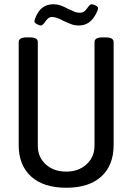

<svg xmlns="http://www.w3.org/2000/svg" viewBox="-20 -878 623 904"><path d="M68 -195V-680Q68 -702 106 -702H120Q158 -702 158 -680V-192Q158 -138 195.5 -104Q233 -70 292 -70Q350 -70 387.5 -104.5Q425 -139 425 -192V-680Q425 -702 463 -702H477Q515 -702 515 -680V-195Q515 -100 457 -47Q399 6 292 6Q185 6 126.5 -47Q68 -100 68 -195ZM142 -777Q142 -783 145 -790Q159 -827 180.5 -842.5Q202 -858 232 -858Q249 -858 265 -852.5Q281 -847 301 -836Q322 -826 332.5 -822Q343 -818 356 -818Q369 -818 377.5 -825Q386 -832 394 -844Q404 -858 411 -858Q419 -858 430.5 -852Q442 -846 442 -839Q442 -833 434 -817Q406 -758 352 -758Q332 -758 317 -763.5Q302 -769 278 -780Q246 -798 225 -798Q214 -798 206.5 -791.5Q199 -785 191 -773Q180 -758 173 -758Q165 -758 153.5 -764.5Q142 -771 142 -777Z"/></svg>

Font: Asap Condensed
Style: Regular
Weight: 400
Designer: Pablo Cosgaya
Foundry: Omnibus-Type
Version: Version 1.010; ttfautohint (v1.8)